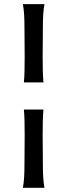

<svg xmlns="http://www.w3.org/2000/svg" viewBox="-20 -855 328 934"><path d="M188.5 -711.9C188.5 -769 190.4 -803.7 196.3 -835H91.3C97.2 -804.2 99.1 -769 99.1 -711.9C99.1 -636.7 102.5 -517.1 96.2 -454.1H191.4C185.1 -517.6 188.5 -636.2 188.5 -711.9ZM188.5 -64.5C188.5 -140.1 185.1 -258.8 191.4 -322.3H96.2C102.5 -259.3 99.1 -139.6 99.1 -64.5C99.1 -7.3 97.2 27.8 91.3 58.6H196.3C190.4 27.3 188.5 -7.3 188.5 -64.5Z"/></svg>

Font: Amarante
Style: Regular
Weight: 400
Designer: Karolina Lach
Foundry: Sorkin Type Co.
Version: Version 1.001